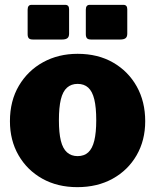

<svg xmlns="http://www.w3.org/2000/svg" viewBox="-20 -762 640 792"><path d="M265 -724V-623Q265 -610 258 -604.5Q251 -599 236 -599H116Q103 -599 98.5 -604.5Q94 -610 94 -621V-722Q94 -742 110 -742H249Q265 -742 265 -724ZM505 -724V-623Q505 -610 498 -604.5Q491 -599 476 -599H356Q343 -599 338.5 -604.5Q334 -610 334 -621V-722Q334 -742 350 -742H489Q505 -742 505 -724ZM299 10Q217 10 154.5 -25Q92 -60 56.5 -121.5Q21 -183 21 -262Q21 -346 58 -408.5Q95 -471 158 -505.5Q221 -540 300 -540Q384 -540 446.5 -504Q509 -468 544 -405.5Q579 -343 579 -262Q579 -183 543.5 -121.5Q508 -60 445 -25Q382 10 299 10ZM300 -118Q327 -118 344 -133.5Q361 -149 369 -182Q377 -215 377 -266Q377 -319 369 -352Q361 -385 344 -400.5Q327 -416 300 -416Q274 -416 256.5 -400.5Q239 -385 231 -352Q223 -319 223 -266Q223 -214 231 -181.5Q239 -149 256.5 -133.5Q274 -118 300 -118Z"/></svg>

Font: Libre Franklin Black
Style: Regular
Weight: 900
Designer: Pablo Impallari, Rodrigo Fuenzalida, Nhung Nguyen
Foundry: Impallari Type
Version: Version 3.000